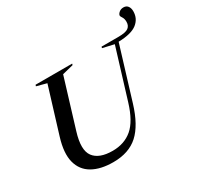

<svg xmlns="http://www.w3.org/2000/svg" viewBox="-182 -1089 1354 1315"><g transform="rotate(-30 495.0 -431.0)"><path d="M240.5 -298.5Q201 -170 242.8 -114.2Q284.5 -58.5 391 -58.5Q483 -58.5 545.8 -111.5Q608.5 -164.5 647.5 -292.5L767.5 -684L677.5 -704.5L680.5 -715H813Q871.5 -715 892.5 -730.8Q913.5 -746.5 913.5 -777Q913.5 -801 903.8 -815.8Q894 -830.5 894 -835.5Q894 -847.5 908.2 -860.2Q922.5 -873 943.5 -873Q966.5 -873 978.2 -857.2Q990 -841.5 990 -816.5Q990 -758.5 945.2 -723.2Q900.5 -688 798.5 -685.5L671.5 -270Q626.5 -122.5 552.8 -55.8Q479 11 356 11Q256 11 191.8 -25.8Q127.5 -62.5 108.2 -136.8Q89 -211 123.5 -323.5L234 -683.5L155 -704.5L158.5 -715H448L445 -704.5L358 -683Z"/></g></svg>

Font: Newsreader 72pt Medium
Style: Italic
Weight: 500
Italic angle: -17°
Designer: Hugues Gentile
Foundry: Production Type
Version: Version 1.003; ttfautohint (v1.8.3)